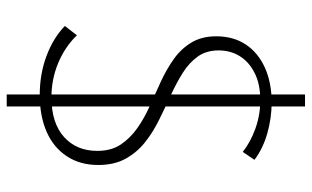

<svg xmlns="http://www.w3.org/2000/svg" viewBox="-194 -608 907 558"><g transform="rotate(90 259.0 -328.5)"><path d="M255 9Q195 9 142.5 -10.5Q90 -30 55 -64L82 -99Q116 -64 163 -44.5Q210 -25 262 -25Q337 -25 377.5 -61.5Q418 -98 418 -158Q418 -199 399.5 -226.5Q381 -254 352 -274.5Q323 -295 287 -311Q251 -327 215.5 -343.5Q180 -360 150.5 -381Q121 -402 103 -432Q85 -462 85 -504Q85 -554 109 -590Q133 -626 176.5 -645.5Q220 -665 277 -665Q322 -665 366.5 -652.5Q411 -640 444 -615L421 -581Q392 -604 352.5 -618Q313 -632 271 -632Q224 -632 191.5 -615.5Q159 -599 142.5 -572Q126 -545 126 -511Q126 -475 144 -450Q162 -425 191.5 -406.5Q221 -388 257 -371.5Q293 -355 328.5 -337.5Q364 -320 393 -297Q422 -274 440.5 -241Q459 -208 459 -161Q459 -108 433.5 -69.5Q408 -31 362.5 -11Q317 9 255 9ZM254 105V-762H289V105Z"/></g></svg>

Font: Ysabeau SC ExtraLight
Style: Regular
Weight: 250
Designer: Christian Thalmann (Catharsis Fonts)
Version: Version 2.001;gftools[0.9.30]; featfreeze: smcp